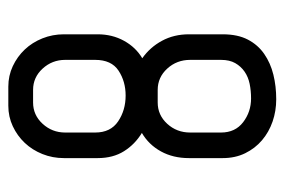

<svg xmlns="http://www.w3.org/2000/svg" viewBox="-134 -558 700 473"><g transform="rotate(90 216.5 -321.0)"><path d="M232 -52Q263 -52 284.5 -75.5Q306 -99 306 -131V-205Q306 -243 278.5 -261.5Q251 -280 215 -280Q180 -280 153.5 -262.5Q127 -245 127 -205V-131Q127 -99 148.5 -75.5Q170 -52 201 -52ZM232 -359Q263 -359 284.5 -382.5Q306 -406 306 -439V-515Q306 -550 280.5 -569.5Q255 -589 222 -589Q203 -589 186 -585.5Q169 -582 156 -573Q143 -564 135 -550Q127 -536 127 -515V-439Q127 -406 148.5 -382.5Q170 -359 201 -359ZM64 -211Q64 -247 80 -276Q96 -305 123 -321Q96 -340 80 -369.5Q64 -399 64 -436V-519Q64 -556 77 -581Q90 -606 112.5 -621.5Q135 -637 163.5 -644Q192 -651 224 -651Q253 -651 279 -642Q305 -633 325 -616Q345 -599 357 -574.5Q369 -550 369 -519V-436Q369 -397 352.5 -367Q336 -337 307 -320Q335 -303 352 -276Q369 -249 369 -211V-128Q369 -100 359 -75Q349 -50 331.5 -31.5Q314 -13 290.5 -2Q267 9 240 9H193Q166 9 142.5 -2Q119 -13 101.5 -31.5Q84 -50 74 -75Q64 -100 64 -128Z"/></g></svg>

Font: Marvel
Style: Bold
Weight: 700
Designer: Carolina Trebol
Foundry: Carolina Trebol
Version: Version 1.001